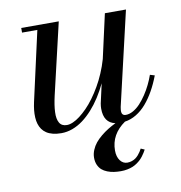

<svg xmlns="http://www.w3.org/2000/svg" viewBox="-77 -532 771 816"><g transform="rotate(-10 308.5 -123.5)"><path d="M230 -460 158 -152Q153.4 -131.6 150.8 -114.8Q148.2 -97.9 147.6 -82.8Q146.9 -67.6 149 -56.3Q151.1 -45 155.8 -36.8Q160.5 -28.5 168.6 -24.2Q176.6 -20 188 -20Q199.9 -20 214.3 -26.2Q228.8 -32.4 244.5 -44.4Q260.2 -56.4 276.4 -72.8Q292.6 -89.2 308.5 -110.9Q324.4 -132.6 338.6 -157.1Q352.9 -181.5 365.3 -210.6Q377.8 -239.6 386.4 -269.8L429 -460H520L426 -56Q424 -44 424 -38Q424 -29.2 428.4 -24.1Q432.8 -19 442 -19Q457.6 -19 474 -28.3Q490.4 -37.6 504.5 -52.8Q518.6 -68 531.8 -87.8Q544.9 -107.5 554.9 -128.1Q564.9 -148.6 572 -169L592 -163Q578.5 -127.6 562.2 -98.7Q546 -69.8 526.2 -46.8Q506.5 -23.9 482.8 -9.6Q459.1 4.8 433 8.6Q370 52.9 370 122Q370 149.1 382.2 165.6Q394.5 182 413 182Q423.4 182 432.7 178.8Q442 175.6 448.6 170.9Q455.2 166.2 461.4 159.2Q467.5 152.2 471.3 146.2Q475.1 140.2 479 133L495 140Q491.1 147.1 487.6 152.9Q484.1 158.8 478.1 166.6Q472.1 174.5 465.8 180.6Q459.5 186.6 450.4 193Q441.2 199.4 431.2 203.5Q421.2 207.6 408 210.3Q394.8 213 380 213Q363.8 213 349.6 210.9Q335.5 208.9 321.8 203.5Q308.1 198.1 298.5 189.8Q288.9 181.4 282.9 167.9Q277 154.4 277 137Q277 120.2 283.8 104Q290.5 87.8 301.3 74.5Q312.1 61.2 327.5 48.6Q342.9 36 358.5 26.4Q374.1 16.8 392 8Q343 -2 343 -63Q343 -73 345 -85L363.9 -169.2Q349.1 -138.4 332 -111.6Q314.9 -84.9 294.7 -62.4Q274.5 -39.9 253 -23.9Q231.5 -7.9 207.4 1.1Q183.2 10 159 10Q138.6 10 122.4 5.9Q106.2 1.8 95.1 -5.6Q84 -12.9 76.4 -23.6Q68.9 -34.4 65.1 -47.1Q61.2 -59.8 60.4 -75.2Q59.6 -90.8 61.3 -106.8Q63 -122.9 67 -141L134 -440H68V-460Z"/></g></svg>

Font: Bodoni* 11
Style: Italic
Weight: 400
Italic angle: -13°
Version: Version 1.002